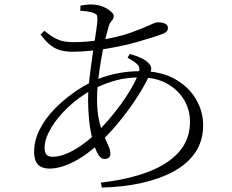

<svg xmlns="http://www.w3.org/2000/svg" viewBox="-20 -802 1040 861"><path d="M432 17Q553 3 642.5 -30.5Q732 -64 782 -120Q832 -176 832 -256Q832 -310 805 -355Q778 -400 728 -427.5Q678 -455 608 -455Q549 -455 499.5 -441.5Q450 -428 397 -402Q332 -366 283 -319Q234 -272 207 -224.5Q180 -177 180 -140Q180 -118 188.5 -108.5Q197 -99 216 -99Q245 -99 278.5 -113Q312 -127 346 -151Q380 -175 409 -203Q437 -230 465.5 -263Q494 -296 520 -331.5Q546 -367 566 -401Q586 -435 598 -463Q611 -494 599.5 -509Q588 -524 552 -543L562 -560Q588 -553 610.5 -543Q633 -533 648 -517Q657 -507 658 -497.5Q659 -488 654 -475Q637 -433 603.5 -379.5Q570 -326 526.5 -271Q483 -216 433 -167Q372 -108 311.5 -77Q251 -46 201 -46Q168 -46 150.5 -64Q133 -82 133 -120Q133 -172 157.5 -220.5Q182 -269 222 -310.5Q262 -352 307.5 -384.5Q353 -417 395 -436Q435 -457 492 -470Q549 -483 612 -483Q702 -483 764.5 -447.5Q827 -412 859 -357Q891 -302 891 -241Q891 -171 856.5 -119.5Q822 -68 760 -34Q698 0 615 18.5Q532 37 437 39ZM449 -89Q431 -89 417.5 -114Q404 -139 394 -179Q384 -219 379.5 -265Q375 -311 375 -353Q375 -397 381.5 -452.5Q388 -508 396 -562Q404 -616 410.5 -658.5Q417 -701 417 -717Q417 -730 413.5 -735Q410 -740 399 -744Q385 -749 370.5 -751Q356 -753 340 -754L341 -777Q353 -779 365.5 -780.5Q378 -782 386 -782Q416 -782 439 -773Q462 -764 476 -751.5Q490 -739 490 -731Q490 -721 485.5 -715Q481 -709 475 -701Q469 -693 465 -675Q458 -651 449 -612.5Q440 -574 432.5 -529Q425 -484 420 -439.5Q415 -395 415 -360Q415 -303 424 -263Q433 -223 445 -195.5Q457 -168 466 -148.5Q475 -129 475 -112Q475 -100 467 -94.5Q459 -89 449 -89ZM306 -570Q277 -570 253 -576Q229 -582 207.5 -598.5Q186 -615 162 -647L179 -664Q206 -642 226.5 -631Q247 -620 267 -616.5Q287 -613 312 -613Q340 -613 369 -615.5Q398 -618 426 -622Q508 -635 562 -654Q616 -673 646.5 -687.5Q677 -702 687 -702Q710 -702 721.5 -695Q733 -688 733 -677Q733 -669 729.5 -663.5Q726 -658 714 -652Q697 -645 666 -635Q635 -625 594.5 -613.5Q554 -602 509 -593Q464 -584 421 -578Q394 -575 364 -572.5Q334 -570 306 -570Z"/></svg>

Font: Noto Serif JP ExtraLight Light
Style: Regular
Weight: 300
Version: Version 2.003-H1;hotconv 1.1.1;makeotfexe 2.6.0